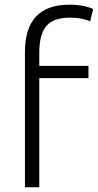

<svg xmlns="http://www.w3.org/2000/svg" viewBox="-20 -796 416 816"><path d="M86 0V-574Q86 -776 274 -776Q311 -776 338 -770Q365 -764 376 -757L363 -705Q349 -712 327 -716.5Q305 -721 277 -721Q208 -721 177.5 -686Q147 -651 147 -572V-516H356V-464H147V0Z"/></svg>

Font: Ubuntu Sans Light
Style: Regular
Weight: 300
Designer: Dalton Maag Ltd
Foundry: Dalton Maag Ltd
Version: Version 1.006; ttfautohint (v1.8.4.7-5d5b)